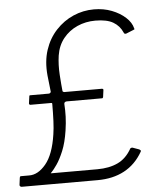

<svg xmlns="http://www.w3.org/2000/svg" viewBox="-77 -799 731 847"><g transform="rotate(-5 288.5 -376.0)"><path d="M-15 0Q-19 0 -22 -3Q-25 -6 -24 -10L-20 -41Q-19 -45 -18 -46Q-17 -47 -13 -47H21Q61 -46 96 -88Q131 -130 144 -218Q148 -243 149.5 -277Q151 -311 151 -354Q150 -356 149.5 -356.5Q149 -357 146 -357H54Q52 -357 50 -359.5Q48 -362 49 -365L53 -394Q53 -397 54 -398Q55 -399 57 -399H140Q143 -399 146 -401.5Q149 -404 149 -407L141 -479Q135 -542 151.5 -592Q168 -642 201.5 -678Q235 -714 278.5 -733Q322 -752 370 -752Q413 -752 449 -738Q485 -724 509.5 -701.5Q534 -679 540 -653Q542 -649 540.5 -648.5Q539 -648 535 -646L503 -633Q499 -632 496 -633.5Q493 -635 492 -639Q479 -669 451 -685.5Q423 -702 372 -702Q329 -702 292 -685.5Q255 -669 230 -638Q205 -607 198 -563Q192 -522 195 -476.5Q198 -431 201 -404Q205 -400 208 -400H375Q378 -400 380 -398Q382 -396 381 -393L377 -363Q376 -360 375 -359Q374 -358 371 -358H215Q211 -358 207.5 -355.5Q204 -353 204 -348Q206 -320 205 -291.5Q204 -263 199 -230Q191 -177 176 -141Q161 -105 146 -83.5Q131 -62 122 -53Q119 -50 118 -49Q117 -48 121 -48H324Q377 -48 415 -66Q453 -84 477 -127Q480 -129 483 -129.5Q486 -130 488 -129L516 -119Q518 -118 521 -115Q524 -112 521 -108Q490 -54 439.5 -27Q389 0 321 0H-15Z"/></g></svg>

Font: Libre Franklin ExtraLight
Style: Italic
Weight: 250
Italic angle: -8°
Designer: Pablo Impallari, Rodrigo Fuenzalida, Nhung Nguyen
Foundry: Impallari Type
Version: Version 3.000